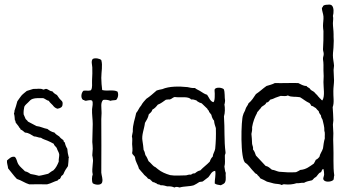

<svg xmlns="http://www.w3.org/2000/svg" viewBox="-20 -823 1570 853"><path d="M11 -110C10 -96 15 -88 16 -75C29 -60 41 -42 55 -28C75 -22 90 -10 110 -4C135 -4 164 -5 189 -4C207 -8 220 -17 236 -21C238 -25 241 -27 246 -28C248 -32 251 -35 252 -40C255 -44 260 -45 262 -50C267 -63 274 -74 282 -85C283 -99 285 -108 285 -121C288 -121 285 -123 285 -126C282 -137 280 -148 279 -162C274 -170 270 -179 268 -190C264 -192 262 -195 262 -200C255 -205 248 -210 243 -217C235 -222 227 -227 222 -234C209 -237 199 -243 191 -250C173 -253 161 -261 142 -263C129 -269 117 -277 104 -283C102 -288 97 -290 94 -294L85 -315C84 -328 86 -339 88 -349C92 -357 99 -362 105 -368C112 -375 116 -381 126 -384C138 -388 153 -387 172 -387C181 -384 187 -377 197 -375C201 -367 209 -362 214 -356C219 -349 225 -343 235 -340C247 -342 258 -346 258 -360C260 -373 252 -376 247 -382C241 -388 238 -395 233 -401C225 -405 218 -410 213 -417C201 -418 196 -425 187 -428C180 -429 178 -425 172 -425C160 -432 145 -427 128 -428L99 -419C91 -412 82 -406 75 -398C69 -391 63 -381 57 -373C53 -358 49 -344 44 -330C45 -325 43 -323 42 -319C45 -308 45 -301 46 -289C50 -287 48 -282 50 -278C53 -273 58 -269 61 -264C63 -262 64 -259 66 -256C68 -254 71 -252 71 -248C79 -245 85 -239 91 -234C109 -233 118 -224 131 -217C143 -217 150 -211 162 -211C170 -205 181 -202 191 -198C201 -194 210 -189 219 -184C221 -174 230 -172 233 -163C235 -155 241 -148 243 -138C244 -128 240 -117 241 -105C235 -90 228 -76 217 -66C208 -62 202 -56 194 -51C180 -48 168 -44 153 -42C142 -45 129 -48 116 -50C109 -55 101 -60 91 -62C81 -73 69 -81 61 -94C55 -104 55 -117 46 -126C30 -130 20 -117 11 -110Z M496 -379C504 -387 508 -403 502 -416C485 -426 456 -417 434 -423C432 -440 430 -458 430 -477C430 -504 437 -532 430 -556C424 -563 402 -567 392 -561C384 -552 389 -536 390 -524C391 -506 390 -487 389 -468C388 -451 392 -434 384 -422C373 -418 362 -422 351 -420C341 -412 337 -388 349 -379C352 -378 354 -380 356 -376C365 -373 378 -382 389 -376C395 -367 390 -349 389 -338C388 -316 392 -294 392 -272C392 -245 390 -218 390 -192C391 -182 392 -172 392 -162C392 -153 390 -143 390 -133C391 -126 393 -120 393 -113C394 -107 392 -100 392 -94C391 -78 388 -63 392 -48C388 -39 387 -18 392 -9C402 -1 431 2 434 -14C438 -27 431 -43 430 -56C430 -136 431 -219 430 -294C430 -306 432 -318 431 -329C431 -346 426 -366 438 -379C448 -381 462 -379 471 -375C477 -378 488 -377 496 -379Z M934 -8C941 -2 952 -2 961 0C968 -4 977 -6 980 -14C986 -26 981 -44 983 -55C979 -62 979 -74 977 -83C981 -98 979 -112 979 -129C978 -137 983 -139 982 -146C975 -199 979 -251 975 -306C980 -321 980 -344 977 -359C979 -363 979 -370 980 -375C977 -391 980 -414 974 -427C965 -434 942 -437 934 -427C932 -420 935 -410 934 -400C934 -389 934 -374 928 -369C913 -373 909 -390 900 -402C889 -405 881 -411 873 -416C865 -422 854 -425 846 -432C833 -431 823 -434 813 -436C775 -440 731 -440 701 -427C692 -426 684 -423 676 -421C661 -408 647 -395 630 -384C622 -375 613 -366 607 -354C598 -345 594 -331 585 -321C580 -294 569 -271 570 -238C568 -232 568 -224 566 -217C569 -207 567 -195 567 -183C568 -169 570 -156 567 -143C569 -134 578 -132 580 -123C582 -103 593 -92 597 -74C603 -66 610 -59 616 -52C621 -43 632 -39 637 -30C640 -27 648 -28 649 -23C653 -21 655 -17 659 -14C667 -14 670 -9 676 -8C679 -2 690 -5 693 0C706 -1 714 3 723 5C736 4 746 6 755 10C763 5 770 8 778 10C797 4 823 6 841 0C850 -4 857 -9 865 -14C870 -16 876 -15 881 -17C890 -23 897 -30 906 -36C915 -46 919 -62 936 -64C940 -48 933 -22 934 -8ZM939 -254C940 -219 939 -193 936 -162C934 -149 926 -141 925 -127C919 -122 915 -114 912 -105C899 -91 883 -80 870 -66C860 -64 853 -59 846 -53C838 -53 833 -51 829 -47C820 -48 814 -46 807 -44C781 -44 759 -41 736 -45C715 -51 697 -59 682 -71L671 -80C669 -82 667 -82 665 -83C657 -89 649 -100 640 -107C636 -117 632 -126 626 -134C624 -143 622 -151 618 -157C617 -172 615 -183 613 -197C608 -223 621 -250 624 -277C631 -289 638 -299 641 -315C647 -321 655 -326 657 -336C667 -341 674 -349 681 -358C695 -363 705 -372 717 -380C722 -380 727 -382 734 -381C743 -383 747 -390 756 -392C780 -388 817 -397 829 -381C838 -382 843 -380 849 -378C856 -377 856 -371 862 -370C865 -367 871 -366 876 -364L901 -340C902 -334 909 -333 909 -326C912 -321 916 -318 919 -313C921 -303 925 -293 931 -287C932 -273 936 -264 939 -254Z M1459 -22C1465 -25 1462 -37 1465 -44C1459 -83 1463 -135 1461 -175C1460 -194 1460 -212 1461 -231C1461 -244 1459 -257 1459 -269C1459 -276 1461 -281 1461 -288C1461 -307 1459 -327 1458 -347C1466 -368 1460 -393 1461 -419C1461 -435 1464 -451 1464 -466C1464 -481 1462 -497 1462 -512C1462 -519 1464 -525 1464 -531C1463 -547 1459 -561 1459 -577C1459 -592 1462 -607 1462 -622C1463 -635 1463 -649 1462 -660V-671C1462 -688 1459 -704 1459 -720C1459 -731 1462 -741 1459 -752C1463 -766 1464 -790 1454 -799C1449 -803 1443 -803 1435 -802C1428 -802 1419 -801 1415 -796C1415 -792 1412 -790 1410 -788C1410 -775 1416 -763 1417 -750C1418 -736 1415 -722 1415 -708C1415 -700 1416 -693 1417 -685C1417 -656 1417 -631 1415 -604C1415 -595 1419 -590 1418 -581C1418 -574 1414 -569 1415 -559C1418 -543 1417 -526 1417 -511C1417 -502 1418 -494 1418 -485C1418 -476 1417 -467 1417 -458C1417 -431 1424 -398 1413 -378C1410 -375 1406 -382 1404 -384C1400 -386 1398 -391 1394 -394C1389 -402 1381 -407 1376 -414C1370 -419 1362 -421 1358 -427C1355 -434 1345 -434 1342 -441C1326 -441 1317 -449 1305 -454C1273 -455 1236 -453 1201 -454C1190 -448 1177 -445 1164 -441C1148 -430 1134 -416 1117 -405C1107 -390 1098 -375 1084 -364C1081 -354 1074 -349 1071 -339C1069 -329 1062 -322 1060 -312C1051 -295 1046 -110 1071 -99C1085 -90 1093 -75 1104 -64C1110 -59 1113 -51 1122 -49C1123 -44 1128 -43 1130 -39C1134 -38 1134 -31 1138 -30C1148 -26 1157 -21 1166 -16C1177 -14 1186 -10 1196 -8C1207 -5 1222 -7 1231 -1C1236 -2 1239 -6 1246 -4C1263 -2 1283 -4 1297 -9C1310 -8 1318 -12 1331 -11C1341 -17 1353 -19 1366 -22C1371 -25 1374 -31 1379 -34C1391 -39 1392 -54 1406 -58C1410 -62 1409 -72 1417 -72C1419 -65 1420 -56 1420 -47C1419 -38 1414 -31 1417 -25C1423 -13 1448 -14 1459 -22ZM1413 -291C1416 -275 1422 -261 1421 -241C1425 -233 1422 -218 1423 -208C1419 -195 1417 -179 1415 -164C1411 -150 1402 -141 1399 -126C1395 -121 1390 -116 1383 -113C1381 -107 1377 -102 1374 -96C1356 -84 1341 -70 1314 -68C1308 -64 1302 -61 1295 -58C1265 -56 1248 -58 1220 -60C1209 -62 1200 -68 1188 -69C1179 -76 1172 -84 1160 -86C1146 -102 1131 -116 1117 -132C1114 -142 1110 -152 1104 -159C1106 -170 1101 -176 1100 -184C1100 -200 1098 -214 1097 -228C1099 -237 1101 -246 1100 -258C1104 -282 1112 -303 1122 -321C1122 -325 1125 -327 1127 -329C1130 -333 1133 -337 1138 -342C1140 -344 1140 -346 1142 -348C1149 -354 1160 -357 1163 -367C1172 -368 1176 -374 1180 -380C1188 -382 1197 -385 1204 -389C1212 -391 1219 -395 1227 -397C1240 -397 1249 -394 1259 -399C1274 -390 1293 -395 1313 -391C1327 -383 1339 -372 1355 -365C1358 -362 1361 -358 1363 -353C1372 -352 1376 -346 1383 -343C1387 -338 1391 -333 1396 -329C1397 -321 1402 -316 1406 -310C1406 -302 1410 -297 1413 -291Z"/></svg>

Font: FuturaRener
Style: Light
Weight: 300
Designer: BSozoo
Foundry: BSozoo
Version: Version 1.0